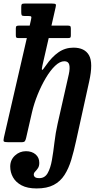

<svg xmlns="http://www.w3.org/2000/svg" viewBox="-23 -800 619 1080"><path d="M84 -656H144L151.5 -689.5Q155 -703.5 152.2 -706.8Q149.5 -710 135.5 -710H115Q102 -710 99.2 -714.5Q96.5 -719 96.5 -732.5V-760Q96.5 -772.5 99.5 -776.2Q102.5 -780 115 -780H269Q286 -780 289.8 -776.5Q293.5 -773 290 -759.5L266.5 -656H358Q368.5 -656 372 -653Q375.5 -650 375.5 -639V-601Q375.5 -592 373 -589Q370.5 -586 361.5 -586H251L215.5 -431Q210.5 -408.5 213.8 -406.8Q217 -405 234 -430Q268.5 -480 306.2 -506Q344 -532 390 -532Q453.5 -532 477.8 -489Q502 -446 478.5 -341L405 -7.5Q392.5 50.5 377.8 99.2Q363 148 339.8 184.2Q316.5 220.5 279 240.2Q241.5 260 183 260Q131 260 98.2 242.5Q65.5 225 50 197Q34.5 169 34.5 137Q34.5 99.5 61 75Q87.5 50.5 123 50.5Q156 50.5 177 68.2Q198 86 198 116Q198 135 190.2 146.2Q182.5 157.5 174.8 165.2Q167 173 167 182Q167 190.5 173.8 196.2Q180.5 202 198.5 202Q229 202 245 174Q261 146 269 100.5Q277 55 283.2 1.2Q289.5 -52.5 301 -103.5L364 -382Q371.5 -416.5 366.5 -436Q361.5 -455.5 339 -455.5Q314 -455.5 287 -429.8Q260 -404 234.8 -361.5Q209.5 -319 189 -268.5Q168.5 -218 157 -168.5L124 -24.5Q121 -11.5 116.8 -5.8Q112.5 0 96 0H25Q2 0 -1.5 -4.5Q-5 -9 -1 -26.5L128 -586H80Q71 -586 68.5 -589.2Q66 -592.5 66 -602V-640Q66 -650.5 70 -653.2Q74 -656 84 -656Z"/></svg>

Font: Besley* Narrow Semi
Style: Italic
Weight: 600
Width: 4
Italic angle: -13°
Designer: Owen Earl
Foundry: indestructible type*
Version: Version 3.000; ttfautohint (v1.8.3)